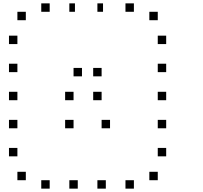

<svg xmlns="http://www.w3.org/2000/svg" viewBox="-20 -820 1207 1140"><path d="M916.7 200V250H866.7V200ZM775 250V300H725V250ZM608.3 250V300H558.3V250ZM441.7 250V300H391.7V250ZM275 250V300H225V250ZM133.3 200V250H83.3V200ZM966.7 58.3V108.3H916.7V58.3ZM83.3 58.3V108.3H33.3V58.3ZM966.7 -108.3V-58.3H916.7V-108.3ZM633.3 -108.3V-58.3H583.3V-108.3ZM416.7 -108.3V-58.3H366.7V-108.3ZM83.3 -108.3V-58.3H33.3V-108.3ZM966.7 -275V-225H916.7V-275ZM583.3 -275V-225H533.3V-275ZM416.7 -275V-225H366.7V-275ZM83.3 -275V-225H33.3V-275ZM966.7 -441.7V-391.7H916.7V-441.7ZM583.3 -416.7V-366.7H533.3V-416.7ZM466.7 -416.7V-366.7H416.7V-416.7ZM83.3 -441.7V-391.7H33.3V-441.7ZM966.7 -608.3V-558.3H916.7V-608.3ZM83.3 -608.3V-558.3H33.3V-608.3ZM916.7 -750V-700H866.7V-750ZM775 -800V-750H725V-800ZM591.7 -800V-750H558.3V-800ZM425 -800V-750H391.7V-800ZM275 -800V-750H225V-800ZM133.3 -750V-700H83.3V-750Z"/></svg>

Font: 0xA000-Boxes
Style: Boxes
Weight: 400
Version: Version 0.1